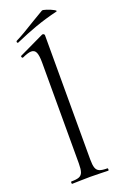

<svg xmlns="http://www.w3.org/2000/svg" viewBox="-160 -879 580 924"><g transform="rotate(-20 129.5 -417.0)"><path d="M40 -12Q67 -12 80 -17.5Q93 -23 98 -37.5Q103 -52 103 -81V-598Q103 -634 96 -650Q89 -666 71 -666Q56 -666 25 -652H23Q20 -652 18.5 -657Q17 -662 20 -663L148 -724L152 -725Q155 -725 158 -722.5Q161 -720 161 -717V-81Q161 -52 166 -37.5Q171 -23 184 -17.5Q197 -12 224 -12Q227 -12 227 -6Q227 0 224 0Q201 0 187 -1L132 -2L78 -1Q64 0 40 0Q37 0 37 -6Q37 -12 40 -12ZM27 -727Q23 -727 22 -731.5Q21 -736 24 -738Q61 -756 133 -801Q169 -823 187 -833Q191 -836 210.5 -829.5Q230 -823 244.5 -815Q259 -807 251 -805Q189 -790 137.5 -771.5Q86 -753 29 -728Z"/></g></svg>

Font: Cormorant Garamond
Style: Regular
Weight: 400
Designer: Christian Thalmann (Catharsis Fonts)
Version: Version 3.000